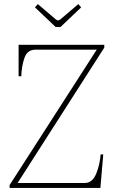

<svg xmlns="http://www.w3.org/2000/svg" viewBox="-20 -919 567 939"><path d="M151 -883 165 -899 253 -824Q260 -819 264 -819Q268 -819 275 -824L363 -899L377 -883L276 -787H252ZM27 -14 453 -676H153Q114 -676 100 -637Q86 -598 84 -546H71V-700H490V-686L66 -24H394Q432 -24 450.5 -69.5Q469 -115 472 -164H485L471 0H27Z"/></svg>

Font: Taviraj Thin
Style: Regular
Weight: 250
Designer: Katatrad Team
Foundry: CadsonDemak
Version: Version 1.001